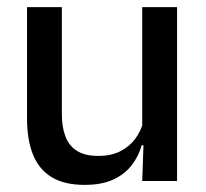

<svg xmlns="http://www.w3.org/2000/svg" viewBox="-20 -509 580 540"><path d="M56 -489H154V-187Q154 -152 163.8 -125.8Q173.5 -99.5 196 -85Q218.5 -70.5 256.5 -70.5Q292.5 -70.5 318.2 -83.5Q344 -96.5 360.5 -118.8Q377 -141 383.5 -168.5L399.5 -100.5H378.5Q370 -70 350.5 -44.5Q331 -19 298.5 -4Q266 11 218 11Q161 11 125.2 -10.8Q89.5 -32.5 72.8 -74.2Q56 -116 56 -176ZM380 -489H478V0H380L384 -114.5L380 -120.5Z"/></svg>

Font: Anek Devanagari Medium
Style: Regular
Weight: 500
Designer: Kailash Malviya (Devanagari) & Yesha Goshar (Latin)
Foundry: Ek Type
Version: Version 1.003